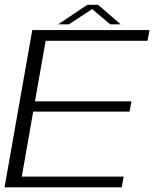

<svg xmlns="http://www.w3.org/2000/svg" viewBox="-24 -804 668 824"><path d="M-4.5 0H498.5L506.5 -46H69.5L118.5 -325H532L540 -369H126L172 -629H609L617.5 -675H114.5ZM225.5 -699.5H271.5L371.5 -765L449 -699.5H494L397 -783.5H351Z"/></svg>

Font: Anybody SemiExpanded Light
Style: Italic
Weight: 300
Width: 6
Italic angle: -10°
Version: Version 1.113;gftools[0.9.25]